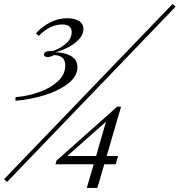

<svg xmlns="http://www.w3.org/2000/svg" viewBox="-34 -844 888 949"><path d="M0 0ZM549.3 -72.8 538.1 -32.2H481.4L447.3 85H395L429.2 -32.2H240.2L245.1 -49.8L545.4 -316.9H564.5L493.2 -72.8ZM489.7 -242.2 298.3 -72.8H440.9ZM1 55.2 -14.2 42 818.8 -824.2 834 -811ZM378.4 -700.2Q378.4 -673.3 356.4 -649.9Q334.5 -626.5 302.2 -609.9Q270 -593.3 239.7 -585.9Q286.6 -584.5 317.6 -566.7Q348.6 -548.8 348.6 -512.2Q348.6 -465.3 300.5 -429.2Q252.4 -393.1 181.4 -372.1Q110.4 -351.1 42.5 -346.2V-363.8Q103 -368.7 159.7 -388.7Q216.3 -408.7 252.4 -442.6Q288.6 -476.6 288.6 -520Q288.6 -570.3 233.4 -571.8Q215.3 -562 201.7 -562Q183.6 -562 183.6 -575.2Q183.6 -593.3 227.5 -591.8Q270.5 -607.4 295.4 -631.6Q320.3 -655.8 320.3 -686Q320.3 -704.6 308.1 -713.9Q295.9 -723.1 273.4 -723.1Q213.9 -723.1 157.7 -667L143.6 -679.2Q168.5 -708.5 210 -731.2Q251.5 -753.9 298.3 -753.9Q334.5 -753.9 356.4 -740.2Q378.4 -726.6 378.4 -700.2Z"/></svg>

Font: TypoPRO Playfair Display SC
Style: Italic
Weight: 400
Italic angle: -14°
Designer: Claus Eggers Sørensen
Foundry: Claus Eggers Sørensen
Version: Version 1.004;PS 001.004;hotconv 1.0.70;makeotf.lib2.5.58329